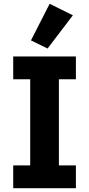

<svg xmlns="http://www.w3.org/2000/svg" viewBox="-20 -997 472 1017"><path d="M366 -916 243 -977 144 -783 232 -740ZM382 0V-121H292V-577H382V-698H50V-577H140V-121H50V0Z"/></svg>

Font: LVC Sans
Style: Bold
Weight: 700
Designer: Mike Abbink, Paul van der Laan, Pieter van Rosmalen
Foundry: Bold Monday
Version: Version 3.0